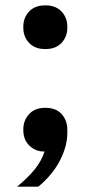

<svg xmlns="http://www.w3.org/2000/svg" viewBox="-20 -553 339 716"><path d="M44 143Q84 110 109.5 78.5Q135 47 146 12H144Q112 12 89.5 -10Q67 -32 67 -67V-71Q67 -104 88.5 -127.5Q110 -151 149 -151Q189 -151 210 -127.5Q231 -104 231 -70V-57Q231 -29 222.5 -1Q214 27 199.5 53Q185 79 165 102Q145 125 123 143H44ZM149 -370Q110 -370 88.5 -393Q67 -416 67 -449V-454Q67 -487 88.5 -510Q110 -533 149 -533Q188 -533 209.5 -510Q231 -487 231 -454V-449Q231 -416 209.5 -393Q188 -370 149 -370Z"/></svg>

Font: IBM Plex Serif SmBld
Style: Regular
Weight: 600
Designer: Mike Abbink, Paul van der Laan, Pieter van Rosmalen
Foundry: Bold Monday
Version: Version 3.001